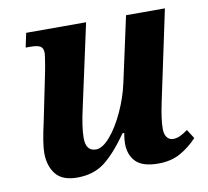

<svg xmlns="http://www.w3.org/2000/svg" viewBox="-66 -609 748 691"><g transform="rotate(-10 308.0 -263.0)"><path d="M353 -82Q353 -98 357 -120H351Q304 -53 263.5 -22Q223 9 163 9Q109 9 85 -21Q61 -51 61 -99Q61 -133 79 -212L115 -388L119 -410Q125 -446 125 -453Q125 -471 114.5 -477.5Q104 -484 78 -484H61L72 -536H291L226 -237Q210 -167 210 -127Q210 -79 247 -79Q271 -79 299 -111.5Q327 -144 350.5 -195Q374 -246 385 -297L437 -536H579L509 -206Q496 -145 496 -111Q496 -90 504.5 -79Q513 -68 527 -68Q540 -68 552 -73.5Q564 -79 581 -91L602 -58Q574 -28 540 -9Q506 10 459 10Q402 10 377.5 -15Q353 -40 353 -82Z"/></g></svg>

Font: Noto Serif Narrow
Style: Bold Italic
Weight: 700
Width: 4
Italic angle: -12°
Designer: Monotype Design Team
Foundry: Monotype Imaging Inc.
Version: Version 1.001